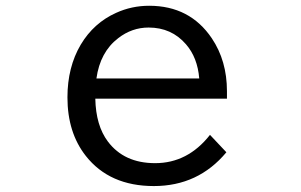

<svg xmlns="http://www.w3.org/2000/svg" viewBox="-20 -601 1040 663"><path d="M763.7 -260.3H309.1Q311 -167.5 352.5 -112.3Q408.7 -37.6 515.6 -37.6Q628.4 -37.6 705.1 -135.3L761.7 -75.2Q664.6 41.5 511.2 41.5Q358.4 41.5 276.4 -62.5Q212.9 -143.1 212.9 -264.6Q212.9 -369.1 258.8 -446.8Q303.7 -522 380.9 -556.6Q434.6 -581.1 495.1 -581.1Q635.7 -581.1 711.4 -468.8Q763.7 -391.1 763.7 -286.1ZM668 -330.1Q662.1 -402.3 622.1 -448.2Q572.3 -505.9 493.2 -505.9Q435.5 -505.9 388.2 -469.2Q325.7 -421.4 313 -330.1Z"/></svg>

Font: BIZ UDGothic
Style: Regular
Weight: 400
Monospace: yes
Designer: TypeBank Co., Ltd.
Foundry: Morisawa Inc.
Version: Version 1.05